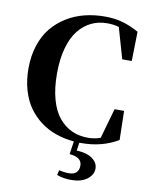

<svg xmlns="http://www.w3.org/2000/svg" viewBox="-106 -844 921 1174"><g transform="rotate(10 354.0 -257.0)"><path d="M428.2 20 420.9 69.8Q486.8 73.2 520 98.4Q553.2 123.5 553.2 159.2Q553.2 197.8 516.6 225.3Q480 252.9 417 252.9Q369.1 252.9 329.1 237.8L335.9 207Q366.7 214.8 397.9 214.8Q427.7 214.8 443.4 200Q459 185.1 459 157.2Q459 105 381.8 99.1L394 18.1Q334 12.7 281.5 -5.6Q229 -23.9 185.1 -56.9Q141.1 -89.8 109.6 -134.8Q78.1 -179.7 60.5 -241Q43 -302.2 43 -374Q43 -452.1 64.5 -517.3Q85.9 -582.5 123.5 -628.2Q161.1 -673.8 212.6 -705.6Q264.2 -737.3 323.7 -752.2Q383.3 -767.1 449.2 -767.1Q510.7 -767.1 560.1 -752.9Q609.4 -738.8 661.1 -710L657.2 -527.8H598.1L543 -719.2Q510.3 -729 470.2 -729Q416.5 -729 371.8 -707.5Q327.1 -686 293 -643.6Q258.8 -601.1 239.5 -532Q220.2 -462.9 220.2 -373Q220.2 -282.7 239.3 -213.9Q258.3 -145 293 -103Q327.6 -61 373 -40Q418.5 -19 474.1 -19Q514.6 -19 551.8 -32.2L605 -219.2H664.1L668 -39.1Q568.4 20 440.9 20Z"/></g></svg>

Font: Noto Serif JP Black
Style: Regular
Weight: 900
Designer: Ryoko NISHIZUKA  (kana & ideographs); Frank Grießhammer (Latin, Greek & Cyrillic); Wenlong ZHANG  (bopomofo); Sandoll Co
Foundry: Adobe Systems Incorporated
Version: Version 1.001;PS 1.001;hotconv 16.6.54;makeotf.lib2.5.65590